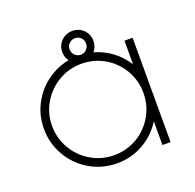

<svg xmlns="http://www.w3.org/2000/svg" viewBox="-116 -759 901 887"><g transform="rotate(-20 334.5 -315.0)"><path d="M50 -257Q50 -329 85.5 -389.5Q121 -450 182 -485.5Q243 -521 315 -521Q387 -521 447.5 -485.5Q508 -450 543.5 -389.5Q579 -329 579 -257Q579 -185 543.5 -124Q508 -63 447.5 -27.5Q387 8 315 8Q243 8 182 -27.5Q121 -63 85.5 -124Q50 -185 50 -257ZM539 -257Q539 -318 509 -369.5Q479 -421 427.5 -451Q376 -481 315 -481Q254 -481 202.5 -451Q151 -421 120.5 -369.5Q90 -318 90 -257Q90 -196 120.5 -144Q151 -92 202.5 -62Q254 -32 315 -32Q376 -32 427.5 -62Q479 -92 509 -144Q539 -196 539 -257ZM539 -513H579V0H539ZM251 -562Q251 -594 273.5 -616Q296 -638 328 -638Q360 -638 382 -616Q404 -594 404 -562Q404 -530 382 -507.5Q360 -485 328 -485Q296 -485 273.5 -507.5Q251 -530 251 -562ZM368 -562Q368 -579 356.5 -590.5Q345 -602 328 -602Q311 -602 299 -590.5Q287 -579 287 -562Q287 -545 299 -533Q311 -521 328 -521Q345 -521 356.5 -533Q368 -545 368 -562Z"/></g></svg>

Font: Lineal Thin
Style: Regular
Weight: 200
Designer: Created by Frank Adebiaye with contributions from Anton Moglia & Ariel Martín Pérez
Created by Frank ADEBIAYE with FontF
Foundry: Velvetyne Type Foundry
Version: Version 2.000;Glyphs 3.2 (3227)